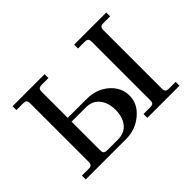

<svg xmlns="http://www.w3.org/2000/svg" viewBox="-93 -651 846 846"><g transform="rotate(-45 330.0 -228.0)"><path d="M38.1 0V-23.9H80.1Q92.3 -23.9 97.2 -28.8Q102.1 -33.7 102.1 -45.9V-410.2Q102.1 -422.4 97.2 -427.2Q92.3 -432.1 80.1 -432.1H38.1V-456.1H237.8V-432.1H195.8Q183.6 -432.1 178.7 -427.2Q173.8 -422.4 173.8 -411.1V-248H290Q353 -248 394.5 -211.9Q436 -175.8 436 -124Q436 -73.7 392.1 -36.9Q348.1 0 290 0ZM173.8 -45.9Q173.8 -33.7 178.7 -28.8Q183.6 -23.9 195.8 -23.9H262.2Q304.2 -23.9 326.2 -51.8Q348.1 -79.6 348.1 -124Q348.1 -168 325.9 -196Q303.7 -224.1 262.2 -224.1H173.8ZM421.9 0V-23.9H463.9Q476.1 -23.9 481 -28.8Q485.8 -33.7 485.8 -45.9V-410.2Q485.8 -422.4 481 -427.2Q476.1 -432.1 463.9 -432.1H421.9V-456.1H622.1V-432.1H580.1Q567.9 -432.1 563 -427.2Q558.1 -422.4 558.1 -410.2V-45.9Q558.1 -33.7 563 -28.8Q567.9 -23.9 580.1 -23.9H622.1V0Z"/></g></svg>

Font: Flanker Steampunk
Style: Regular
Weight: 400
Designer: Alexey Kryukov, Leonardo Di Lena
Foundry: Alexey Kryukov, Leonardo Di Lena
Version: 1.210